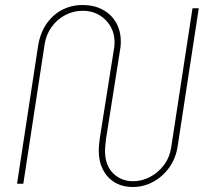

<svg xmlns="http://www.w3.org/2000/svg" viewBox="-20 -733 830 766"><path d="M510 13Q468 13 437.5 -5.5Q407 -24 390.5 -56.5Q374 -89 374 -131Q374 -143 375.5 -158.5Q377 -174 379 -187L432 -521Q434 -530 435.5 -542.5Q437 -555 437 -564Q437 -618 400.5 -654Q364 -690 310 -690Q273 -690 240.5 -673Q208 -656 186 -625.5Q164 -595 158 -556L73 0H48L132 -550Q140 -600 164.5 -636.5Q189 -673 226.5 -693Q264 -713 310 -713Q355 -713 389.5 -694.5Q424 -676 443 -643Q462 -610 462 -566Q462 -556 460.5 -543Q459 -530 457 -521L403 -179Q402 -169 400.5 -155.5Q399 -142 399 -131Q399 -74 431 -42Q463 -10 511 -10Q546 -10 578.5 -27Q611 -44 634 -74.5Q657 -105 663 -145L748 -700H773L689 -151Q682 -102 655.5 -65Q629 -28 591 -7.5Q553 13 510 13Z"/></svg>

Font: MuseoModerno Thin Thin
Style: Italic
Weight: 250
Italic angle: -9°
Version: Version 1.003